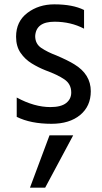

<svg xmlns="http://www.w3.org/2000/svg" viewBox="-20 -560 468 884"><path d="M188 304H118L208 63H317ZM217 10Q121 10 57 -22V-111Q138 -67 212 -67Q261 -67 284.5 -85.5Q308 -104 308 -134Q308 -173 276.5 -194.5Q245 -216 190 -236Q157 -249 126 -268Q95 -287 74.5 -317Q54 -347 54 -391Q54 -461 106 -500.5Q158 -540 230 -540Q315 -540 367 -514V-428Q306 -460 231 -460Q146 -460 142 -394Q142 -358 170.5 -339Q199 -320 239 -305Q293 -282 322 -264Q398 -218 398 -140Q398 -71 349 -30.5Q300 10 217 10Z"/></svg>

Font: LXGW 975 Gothic SC
Style: Regular
Weight: 400
Version: Version 2.01;February 25, 2021